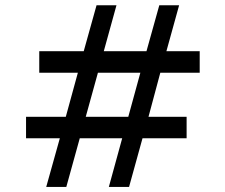

<svg xmlns="http://www.w3.org/2000/svg" viewBox="-20 -715 866 738"><path d="M234.9 3.4H157.7L210 -183.6H80.1V-266.1H232.9L279.3 -435.5H130.9V-518.1H301.8L351.1 -694.8H427.7L378.9 -518.1H543L592.3 -694.8H668.5L619.6 -518.1H747.6V-435.5H596.2L550.8 -266.1H697.3V-183.6H527.8L476.1 3.4H398.4L449.7 -183.6H286.6ZM519.5 -435.5H356.4L309.6 -266.1H473.1Z"/></svg>

Font: Estedad-FD SemiBold
Style: Regular
Weight: 600
Designer: Amin Abedi
Version: Version 7.3